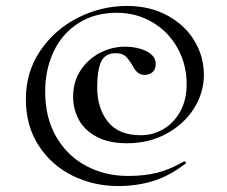

<svg xmlns="http://www.w3.org/2000/svg" viewBox="-20 -521 764 646"><path d="M67 -188Q67 -278 115 -349.5Q163 -421 241.5 -461Q320 -501 407 -501Q484 -501 543 -469Q602 -437 634 -384Q666 -331 666 -269Q666 -209 632.5 -156Q599 -103 540 -71Q481 -39 408 -39Q345 -39 304 -61.5Q263 -84 244.5 -119.5Q226 -155 226 -195Q226 -247 251.5 -285Q277 -323 317 -343.5Q357 -364 401 -364Q441 -364 472 -349Q503 -334 504 -307Q504 -289 494 -279Q484 -269 466 -269Q452 -269 442.5 -277.5Q433 -286 425 -302Q413 -322 402 -332Q391 -342 370 -342Q334 -342 320.5 -314Q307 -286 307 -227Q307 -157 343 -111.5Q379 -66 454 -66Q494 -66 529.5 -86.5Q565 -107 586.5 -146Q608 -185 608 -238Q608 -304 577.5 -359Q547 -414 493 -446Q439 -478 373 -478Q298 -478 243 -442.5Q188 -407 160 -346.5Q132 -286 132 -213Q132 -125 169 -61Q206 3 269.5 37Q333 71 411 71Q464 71 507.5 60.5Q551 50 599 22H601Q603 22 605 25Q607 28 605 29Q549 72 494 88.5Q439 105 377 105Q296 105 225 70.5Q154 36 110.5 -30.5Q67 -97 67 -188Z"/></svg>

Font: Cormorant Garamond SemiBold
Style: Regular
Weight: 600
Designer: Christian Thalmann (Catharsis Fonts)
Foundry: Catharsis Fonts
Version: Version 4.000